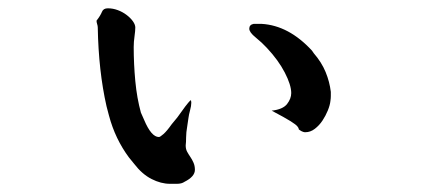

<svg xmlns="http://www.w3.org/2000/svg" viewBox="-20 -406 1040 469"><path d="M787.1 -159.2Q786.1 -149.4 780.8 -136.2Q775.4 -123 767.6 -111.3Q759.8 -99.6 749 -91.3Q738.3 -83 725.6 -83Q722.7 -83 720.2 -84Q717.8 -85 715.8 -85.9Q709 -89.8 709.5 -91.3Q710 -92.8 706.5 -97.2Q703.1 -101.6 689.9 -109.9Q676.8 -118.2 643.6 -135.7Q670.9 -138.7 681.2 -151.9Q691.4 -165 691.4 -178.7Q691.4 -198.2 675.8 -228.5Q660.2 -258.8 631.8 -289.1Q620.1 -301.8 604.5 -314.5Q588.9 -327.1 588.9 -335.9Q588.9 -345.7 599.6 -347.7H619.1Q685.5 -343.8 742.2 -282.2L746.1 -276.4Q765.6 -253.9 775.4 -230Q785.2 -206.1 788.1 -181.6Q788.1 -176.8 788.1 -171.4Q788.1 -166 787.1 -159.2ZM456.1 8.8Q456.1 25.4 430.7 38.1Q423.8 43 412.1 43Q400.4 43 395.5 43Q373 43 350.1 31.2Q327.1 19.5 307.6 -5.9L294.9 -21.5Q278.3 -43.9 266.1 -69.3Q253.9 -94.7 246.1 -124L240.2 -146.5Q220.7 -232.4 218.8 -338.9Q218.8 -342.8 217.3 -347.2Q215.8 -351.6 215.8 -355.5Q225.6 -368.2 229 -377Q232.4 -385.7 243.2 -385.7Q255.9 -385.7 267.6 -381.3Q279.3 -377 289.1 -369.6Q298.8 -362.3 304.7 -354Q310.5 -345.7 310.5 -338.9Q310.5 -331.1 308.6 -317.4Q306.6 -303.7 306.6 -291Q306.6 -250 310.5 -208Q314.5 -166 324.2 -130.9L332 -113.3Q349.6 -71.3 368.2 -71.3Q371.1 -71.3 379.4 -78.6Q387.7 -85.9 399.4 -102.5L413.1 -119.1Q424.8 -135.7 432.6 -146Q440.4 -156.2 445.3 -161.1Q447.3 -161.1 447.3 -155.3Q447.3 -147.5 444.3 -136.7Q441.4 -126 440.4 -118.2L437.5 -98.6Q434.6 -82 434.6 -70.3Q434.6 -58.6 433.6 -50.8Q433.6 -42 437 -35.6Q440.4 -29.3 444.8 -22.9Q449.2 -16.6 452.6 -8.8Q456.1 -1 456.1 8.8Z"/></svg>

Font: JasonHandwriting1
Style: Regular
Weight: 400
Version: Version 1.48.20